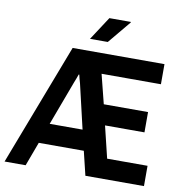

<svg xmlns="http://www.w3.org/2000/svg" viewBox="-95 -895 937 978"><g transform="rotate(10 373.5 -406.0)"><path d="M405 -691H313L392 -812H503V-809ZM402 -526 440 -375H669V-270H465L505 -105H714V0H411L381 -124H148L102 0H-7L234 -630H709V-526ZM280 -480 271 -457 186 -229H356L302 -460Q299 -468 296 -481Q293 -494 291 -502H288Q283 -490 280 -480Z"/></g></svg>

Font: Pragati Narrow
Style: Bold
Weight: 700
Designer: Hector Gatti, Marcela Romero, Pablo Cosgaya and Nicolas Silva
Foundry: Omnibus-Type
Version: Version 1.010; ttfautohint (v1.3)